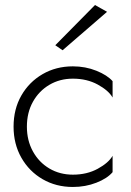

<svg xmlns="http://www.w3.org/2000/svg" viewBox="-20 -734 522 764"><path d="M87 -230Q87 -286 111 -329Q135 -372 176.5 -396.5Q218 -421 270 -421Q326 -421 369 -397.5Q412 -374 428 -346V-411Q407 -435 363.5 -452.5Q320 -470 270 -470Q203 -470 149.5 -439Q96 -408 65 -354Q34 -300 34 -230Q34 -161 65 -106.5Q96 -52 149.5 -21Q203 10 270 10Q320 10 363.5 -7Q407 -24 428 -49V-114Q412 -86 369 -62.5Q326 -39 270 -39Q218 -39 176.5 -63.5Q135 -88 111 -131.5Q87 -175 87 -230ZM406 -687 358 -714 200 -554 229 -534Z"/></svg>

Font: Jost-300-LightPL
Style: Regular
Weight: 300
Version: Version 3.300; ttfautohint (v0.97) -l 8 -r 50 -G 200 -x 14 -